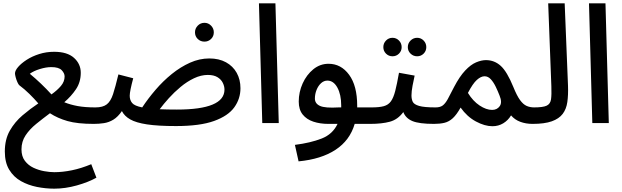

<svg xmlns="http://www.w3.org/2000/svg" viewBox="-20 -739 3737 1153"><path d="M306 394Q254 394 201.5 383.5Q149 373 105.5 348.5Q62 324 35.5 280.5Q9 237 9 171Q9 98 39 45.5Q69 -7 115.5 -46.5Q162 -86 210 -118Q186 -146 156.5 -175Q127 -204 96 -227Q91 -231 84.5 -245.5Q78 -260 74 -275.5Q70 -291 70 -298Q70 -315 89 -337Q108 -359 140.5 -380Q173 -401 215.5 -414.5Q258 -428 305 -428Q384 -428 424.5 -391.5Q465 -355 465 -302Q465 -246 436.5 -203.5Q408 -161 366 -125Q403 -110 447 -102Q491 -94 553 -94Q578 -94 589.5 -80Q601 -66 601 -47Q601 -26 585 -10.5Q569 5 543 5Q445 5 385.5 -12Q326 -29 280 -59Q237 -27 197.5 5Q158 37 133.5 74Q109 111 109 158Q109 200 129.5 227Q150 254 181 268.5Q212 283 245.5 289Q279 295 306 295Q356 295 412 283.5Q468 272 528 247L559 328Q511 355 441.5 374.5Q372 394 306 394ZM159 -296Q228 -239 289 -172Q324 -197 346 -223Q368 -249 368 -280Q368 -299 350.5 -317.5Q333 -336 288 -336Q257 -336 219.5 -324.5Q182 -313 159 -296Z M1208 -489Q1184 -489 1167.5 -505Q1151 -521 1151 -545Q1151 -568 1167.5 -585Q1184 -602 1208 -602Q1231 -602 1247.5 -585Q1264 -568 1264 -545Q1264 -521 1247.5 -505Q1231 -489 1208 -489Z M1037 18Q929 18 863 8Q797 -2 762 -22Q727 -42 712 -72Q688 -37 661 -20.5Q634 -4 604 0.5Q574 5 543 5L553 -94Q598 -94 621.5 -112.5Q645 -131 659 -174Q673 -217 691 -292L780 -269Q770 -232 764.5 -205Q759 -178 759 -164Q759 -138 773.5 -120.5Q788 -103 834 -94Q869 -147 914 -199.5Q959 -252 1011.5 -294.5Q1064 -337 1121 -362.5Q1178 -388 1237 -388Q1295 -388 1337 -365Q1379 -342 1401.5 -301.5Q1424 -261 1424 -209Q1424 -146 1387 -94.5Q1350 -43 1265.5 -12.5Q1181 18 1037 18ZM1228 -289Q1187 -289 1145 -269Q1103 -249 1064.5 -217Q1026 -185 994 -149.5Q962 -114 939 -83Q983 -81 1042 -81Q1328 -81 1328 -201Q1328 -221 1318 -241.5Q1308 -262 1286 -275.5Q1264 -289 1228 -289Z M1555 0 1535 -719H1634L1654 0Z M1773 230 1751 131Q1845 119 1911.5 93Q1978 67 2007 5H1952Q1902 5 1861.5 -8.5Q1821 -22 1797.5 -51.5Q1774 -81 1774 -129Q1774 -186 1797.5 -238Q1821 -290 1861.5 -323Q1902 -356 1953 -356Q2028 -356 2076.5 -290Q2125 -224 2125 -104Q2125 -99 2125 -94H2212Q2238 -94 2249.5 -80Q2261 -66 2261 -47Q2261 -26 2245 -10.5Q2229 5 2202 5H2110Q2081 104 1995 160.5Q1909 217 1773 230ZM1871 -147Q1871 -117 1901.5 -103Q1932 -89 2014 -94H2029Q2029 -99 2029 -106Q2029 -171 2006 -213Q1983 -255 1946 -255Q1925 -255 1908 -239.5Q1891 -224 1881 -199Q1871 -174 1871 -147Z M2337 -401Q2314 -401 2298 -417Q2282 -433 2282 -456Q2282 -479 2298 -495.5Q2314 -512 2337 -512Q2360 -512 2376 -495.5Q2392 -479 2392 -456Q2392 -433 2376 -417Q2360 -401 2337 -401ZM2485 -401Q2462 -401 2445.5 -417Q2429 -433 2429 -456Q2429 -479 2445.5 -495.5Q2462 -512 2485 -512Q2508 -512 2524 -495.5Q2540 -479 2540 -456Q2540 -433 2524 -417Q2508 -401 2485 -401Z M2202 5 2212 -94Q2258 -94 2285 -101.5Q2312 -109 2327.5 -130.5Q2343 -152 2353.5 -193Q2364 -234 2376 -302L2470 -285Q2464 -259 2457.5 -224.5Q2451 -190 2451 -166Q2451 -144 2458.5 -128Q2466 -112 2496.5 -103Q2527 -94 2596 -94Q2621 -94 2632.5 -80Q2644 -66 2644 -47Q2644 -26 2628 -10.5Q2612 5 2586 5Q2497 5 2456.5 -12Q2416 -29 2402 -66Q2369 -21 2321 -8Q2273 5 2202 5Z M2586 5 2596 -94Q2623 -94 2638.5 -105.5Q2654 -117 2669 -144Q2684 -171 2707 -217Q2740 -280 2773.5 -315.5Q2807 -351 2839 -364.5Q2871 -378 2898 -378Q2949 -378 2987 -343.5Q3025 -309 3063 -216Q3084 -164 3103 -138Q3122 -112 3142.5 -103Q3163 -94 3188 -94Q3213 -94 3224.5 -80Q3236 -66 3236 -47Q3236 -26 3220 -10.5Q3204 5 3178 5Q3138 5 3104.5 -7.5Q3071 -20 3049 -46Q3031 -16 3002 1.5Q2973 19 2937 19Q2891 19 2838 -9.5Q2785 -38 2746 -93Q2722 -50 2699 -29Q2676 -8 2649 -1.5Q2622 5 2586 5ZM2790 -181Q2820 -132 2860 -105.5Q2900 -79 2935 -79Q2965 -79 2981 -101.5Q2997 -124 2980 -165Q2970 -191 2957 -218Q2944 -245 2927.5 -263Q2911 -281 2890 -281Q2868 -281 2843.5 -259Q2819 -237 2790 -181Z M3178 5 3187 -94Q3241 -94 3263 -104.5Q3285 -115 3289 -142.5Q3293 -170 3291 -221L3272 -719H3371L3391 -224Q3393 -169 3387 -126.5Q3381 -84 3359 -55Q3337 -26 3293.5 -10.5Q3250 5 3178 5Z M3537 0 3517 -719H3616L3636 0Z"/></svg>

Font: Noto Sans Arabic Med
Style: Regular
Weight: 500
Designer: Monotype Design Team, Nadine Chahine, Nizar Qandah and Khaled Hosny
Foundry: Monotype Imaging Inc.
Version: Version 2.012; ttfautohint (v1.8.4.7-5d5b)